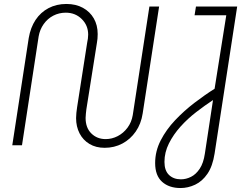

<svg xmlns="http://www.w3.org/2000/svg" viewBox="-20 -733 1231 969"><path d="M508 13Q464 13 431.5 -6.5Q399 -26 381.5 -60Q364 -94 364 -137Q364 -149 365.5 -163.5Q367 -178 369 -191L420 -518Q422 -526 423.5 -537.5Q425 -549 425 -558Q425 -605 392.5 -637Q360 -669 312 -669Q278 -669 249 -654Q220 -639 200.5 -611.5Q181 -584 175 -549L91 0H42L125 -541Q134 -594 159.5 -632.5Q185 -671 225 -692Q265 -713 315 -713Q363 -713 398.5 -693.5Q434 -674 453.5 -640Q473 -606 473 -561Q473 -550 472 -537.5Q471 -525 469 -516L416 -182Q415 -172 413.5 -160Q412 -148 412 -138Q412 -88 441 -59.5Q470 -31 513 -31Q545 -31 574 -46Q603 -61 623.5 -88.5Q644 -116 650 -152L734 -700H783L700 -160Q692 -108 665 -69Q638 -30 597.5 -8.5Q557 13 508 13ZM891 216Q833 216 798 184.5Q763 153 763 90Q763 30 791 -24.5Q819 -79 864 -126.5Q909 -174 962 -214.5Q1015 -255 1063 -285L1122 -656H962L969 -700H1177L1063 42Q1053 106 1027 144Q1001 182 965 199Q929 216 891 216ZM893 172Q919 172 944 159.5Q969 147 988 118.5Q1007 90 1014 42L1055 -228Q1014 -201 970.5 -167.5Q927 -134 891 -94Q855 -54 832.5 -9Q810 36 810 84Q810 128 833 150Q856 172 893 172Z"/></svg>

Font: MuseoModerno ExtraLight
Style: Italic
Weight: 250
Italic angle: -9°
Designer: Pablo Cosgaya, Héctor Gatti, Marcela Romero, and the Authors of The MuseoModerno Project.
Foundry: Omnibus-Type Team
Version: Version 1.003